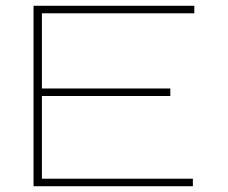

<svg xmlns="http://www.w3.org/2000/svg" viewBox="-20 -644 790 664"><path d="M96 0V-624H652V-598H125V-338H569V-312H125V-26H647V0Z"/></svg>

Font: Inconsolata ExtraExpanded ExtraLight
Style: Regular
Weight: 200
Width: 8
Monospace: yes
Designer: Raph Levien, Cyreal, Brenton Simpson
Foundry: Raph Levien, Cyreal, Google
Version: Version 3.100; ttfautohint (v1.8.4.7-5d5b)